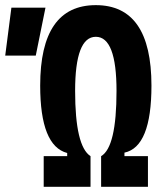

<svg xmlns="http://www.w3.org/2000/svg" viewBox="-29 -723 635 743"><path d="M140.1 0V-118.7H231V-130.9Q126.5 -158.2 126.5 -391.6Q126.5 -703.1 341.8 -703.1Q557.1 -703.1 557.1 -391.6Q557.1 -154.3 452.6 -132.3V-118.7H543.5V0H362.3V-118.7Q421.9 -153.3 421.9 -371.1Q421.9 -580.6 341.8 -580.6Q261.7 -580.6 261.7 -371.1Q261.7 -157.2 321.3 -118.7V0ZM-8.8 -507.8 15.1 -693.4H147L109.4 -507.8Z"/></svg>

Font: Cascadia Mono
Style: Bold
Weight: 700
Monospace: yes
Designer: Aaron Bell
Foundry: Saja Typeworks
Version: Version 2404.023; ttfautohint (v1.8.4)